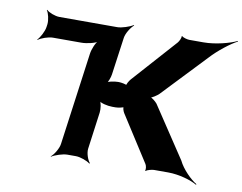

<svg xmlns="http://www.w3.org/2000/svg" viewBox="-83 -864 1284 1017"><g transform="rotate(10 559.0 -355.5)"><path d="M591 -268 748 -23C753 -16 757 5 752 11L755 13C761 7 787 0 798 0H874C934 0 1000 20 1031 39L1032 35C1001 17 953 -30 932 -74L750 -348C742 -358 720 -377 709 -377L708 -373C719 -373 747 -392 757 -402L979 -636C1019 -680 1081 -728 1118 -747L1117 -750C1081 -732 1004 -711 939 -711H862C851 -711 826 -718 823 -724L819 -722C822 -716 812 -695 805 -687L593 -450C586 -442 572 -419 575 -413L579 -415C576 -421 546 -426 535 -426H529C509 -426 475 -419 466 -411L470 -408C479 -416 489 -444 491 -460L519 -661C522 -685 545 -722 562 -735L559 -737C541 -725 499 -711 475 -711H164C140 -711 105 -725 94 -737L92 -735C102 -722 111 -685 108 -661L106 -647C103 -623 83 -586 69 -573L71 -571C86 -583 125 -597 149 -597H302C332 -597 379 -608 393 -621L391 -623C376 -611 360 -571 357 -547L289 -50C286 -26 264 11 247 24L248 26C266 14 308 0 332 0H378C402 0 440 14 454 26L458 24C445 11 432 -26 435 -50L462 -249C465 -269 460 -303 451 -314L449 -311C458 -300 496 -291 522 -291H540C551 -291 581 -296 586 -302L583 -304C577 -298 586 -275 591 -268Z"/></g></svg>

Font: Asimov
Style: EdgeWideIt
Weight: 500
Designer: Google
Version: Version 2.000980: 2014